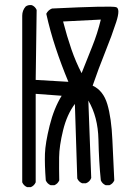

<svg xmlns="http://www.w3.org/2000/svg" viewBox="-20 -766 540 780"><path d="M89.8 -5.9Q76.2 -11.7 70.3 -25.4V-702.1Q70.3 -723.6 84 -739.3Q93.8 -747.1 109.4 -745.1Q123 -739.3 128.9 -725.6L125 -441.4L257.8 -433.6Q228.5 -503.9 206.1 -571.8Q183.6 -639.6 168 -710Q175.8 -725.6 191.4 -731.4Q434.6 -743.2 452.1 -736.8Q469.7 -730.5 452.1 -676.3Q434.6 -622.1 407.2 -554.2Q379.9 -486.3 356.4 -418Q399.4 -398.4 416 -342.8Q432.6 -287.1 436.5 -197.8Q440.4 -108.4 444.3 -33.2Q438.5 -19.5 424.8 -13.7H409.2Q395.5 -19.5 389.6 -33.2Q381.8 -108.4 379.9 -199.7Q377.9 -291 338.9 -357.4L350.6 -43Q344.7 -27.3 329.1 -21.5H313.5Q299.8 -27.3 293.9 -41L284.2 -343.8Q252 -300.8 236.3 -236.8Q220.7 -172.9 220.2 -127Q219.7 -81.1 220.7 -33.2Q214.8 -19.5 201.2 -13.7H185.5Q171.9 -19.5 166 -33.2Q161.1 -97.7 162.6 -141.1Q164.1 -184.6 181.6 -255.4Q199.2 -326.2 230.5 -377L125 -384.8V-25.4Q119.1 -11.7 105.5 -5.9ZM311.5 -468.8Q333 -523.4 354.5 -576.7Q376 -629.9 389.6 -686.5L236.3 -678.7Q252 -618.2 270 -565.9Q288.1 -513.7 311.5 -468.8Z"/></svg>

Font: JasonHandwriting1
Style: Regular
Weight: 400
Version: Version 1.48.20